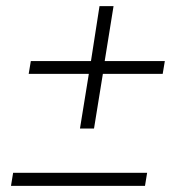

<svg xmlns="http://www.w3.org/2000/svg" viewBox="-20 -645 579 629"><path d="M242 -224 271 -403H74L81 -445H278L306 -625H352L323 -445H520L513 -403H317L288 -224ZM16 -36 23 -79H462L455 -36Z"/></svg>

Font: MuseoModerno ExtraLight
Style: Italic
Weight: 250
Italic angle: -9°
Designer: Pablo Cosgaya, Héctor Gatti, Marcela Romero, and the Authors of The MuseoModerno Project.
Foundry: Omnibus-Type Team
Version: Version 1.003